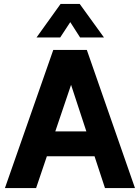

<svg xmlns="http://www.w3.org/2000/svg" viewBox="-20 -953 709 973"><path d="M5 0 250 -700H400L163 0ZM179 -161V-287H501V-161ZM512 0 282 -700H420L664 0ZM165 -763 287 -933H384L507 -763H386L302 -894H371L285 -763Z"/></svg>

Font: Inclusive Sans
Style: Regular
Weight: 400
Designer: Olivia King
Foundry: Olivia King
Version: Version 2.004